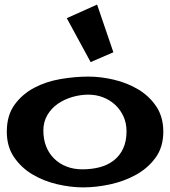

<svg xmlns="http://www.w3.org/2000/svg" viewBox="-20 -813 745 841"><path d="M695.3 -236.3Q695.3 -168.9 661.6 -122.6Q627.9 -76.2 575.7 -47.4Q523.4 -18.6 461.9 -5.4Q400.4 7.8 344.7 7.8Q290 7.8 231 -5.9Q171.9 -19.5 122.6 -48.8Q73.2 -78.1 41.5 -124.5Q9.8 -170.9 9.8 -236.3Q9.8 -307.6 43.9 -354.5Q78.1 -401.4 130.4 -428.7Q182.6 -456.1 245.6 -466.8Q308.6 -477.5 367.2 -477.5Q420.9 -477.5 479 -463.9Q537.1 -450.2 585.4 -421.4Q633.8 -392.6 664.6 -346.7Q695.3 -300.8 695.3 -236.3ZM534.2 -238.3Q534.2 -273.4 521 -302.7Q507.8 -332 484.9 -353.5Q461.9 -375 431.6 -386.7Q401.4 -398.4 367.2 -398.4Q332 -398.4 296.9 -388.2Q261.7 -377.9 233.4 -358.4Q205.1 -338.9 187.5 -309.1Q169.9 -279.3 169.9 -241.2Q169.9 -203.1 182.1 -171.9Q194.3 -140.6 217.3 -118.2Q240.2 -95.7 271.5 -83.5Q302.7 -71.3 340.8 -71.3Q381.8 -71.3 417 -80.6Q452.1 -89.8 478.5 -110.4Q504.9 -130.9 519.5 -162.6Q534.2 -194.3 534.2 -238.3ZM476.6 -584 377 -541 272.5 -733.4 405.3 -793Z"/></svg>

Font: Fontdiner Swanky
Style: Regular
Weight: 400
Designer: Font Diner, Inc
Foundry: Font Diner, Inc
Version: Version 1.001